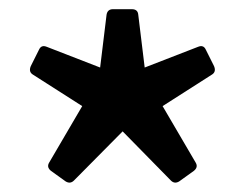

<svg xmlns="http://www.w3.org/2000/svg" viewBox="-20 -754 533 418"><path d="M123 -359 91 -382Q81 -390 87 -400L159 -523L51 -592Q42 -598 47 -610L65 -646Q70 -657 82 -652L198 -607L212 -722Q214 -734 226 -734H267Q280 -734 281 -722L295 -607L411 -652Q423 -657 428 -646L446 -610Q451 -598 442 -592L334 -523L406 -400Q412 -390 402 -382L370 -359Q360 -353 352 -361L247 -468L141 -361Q133 -353 123 -359Z"/></svg>

Font: LINE Seed Sans
Style: Bold
Weight: 700
Designer: LINE VX Design & Dalton Maag Ltd & Sandoll Inc
Foundry: Dalton Maag Ltd
Version: Version 1.003